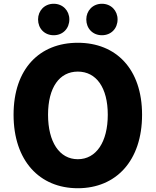

<svg xmlns="http://www.w3.org/2000/svg" viewBox="-20 -985 826 1019"><path d="M393 14C596 14 734 -132 734 -376C734 -619 596 -758 393 -758C190 -758 52 -620 52 -376C52 -132 190 14 393 14ZM393 -140C295 -140 235 -232 235 -376C235 -520 295 -605 393 -605C491 -605 552 -520 552 -376C552 -232 491 -140 393 -140ZM265 -798C314 -798 348 -834 348 -882C348 -928 314 -965 265 -965C216 -965 182 -928 182 -882C182 -834 216 -798 265 -798ZM521 -798C570 -798 604 -834 604 -882C604 -928 570 -965 521 -965C472 -965 438 -928 438 -882C438 -834 472 -798 521 -798Z"/></svg>

Font: ChiuKong Gothic MN Heavy
Style: Regular
Weight: 900
Designer: Ryoko NISHIZUKA 西塚涼子 (kana, bopomofo & ideographs); Paul D. Hunt (Latin, Greek & Cyrillic); Sandoll Communications 산돌커뮤니
Foundry: Adobe
Version: Version 1.300